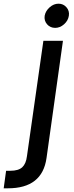

<svg xmlns="http://www.w3.org/2000/svg" viewBox="-114 -771 403 1040"><path d="M185 -620Q158 -620 141 -639.5Q124 -659 128 -686Q133 -712 155 -731.5Q177 -751 203 -751Q229 -751 246 -731.5Q263 -712 259 -686Q255 -659 233 -639.5Q211 -620 185 -620ZM-94 249 -81 154H-58Q-14 154 6.5 135Q27 116 32 75L121 -550H227L138 85Q115 249 -71 249Z"/></svg>

Font: Oakes Grotesk Medium
Style: Italic
Weight: 500
Italic angle: -8°
Designer: Samuel Oakes
Foundry: Samuel Oakes
Version: Version 1.000;PS 001.000;hotconv 1.0.88;makeotf.lib2.5.64775